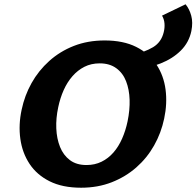

<svg xmlns="http://www.w3.org/2000/svg" viewBox="-20 -862 918 897"><path d="M359 15Q272 15 212 -15Q152 -45 118 -96.5Q84 -148 75 -213.5Q66 -279 81 -349Q95 -416 127.5 -474Q160 -532 210 -577Q260 -622 325 -647.5Q390 -673 469 -673Q556 -673 616 -643Q676 -613 710.5 -561Q745 -509 753.5 -443.5Q762 -378 747 -308Q733 -241 700 -182.5Q667 -124 617 -80Q567 -36 502 -10.5Q437 15 359 15ZM384 -91Q423 -91 454.5 -106.5Q486 -122 510 -149.5Q534 -177 550.5 -214.5Q567 -252 576 -295Q587 -348 585.5 -396Q584 -444 569 -482.5Q554 -521 523 -543.5Q492 -566 446 -566Q406 -566 374.5 -550Q343 -534 318.5 -506Q294 -478 277.5 -441Q261 -404 252 -361Q241 -310 243 -262Q245 -214 260.5 -175.5Q276 -137 306.5 -114Q337 -91 384 -91ZM602 -536 585 -601Q656 -618 695 -641.5Q734 -665 745 -712Q750 -732 748.5 -752Q747 -772 737 -789L847 -842Q865 -820 873.5 -788.5Q882 -757 874 -717Q863 -664 825 -626Q787 -588 730 -565.5Q673 -543 602 -536Z"/></svg>

Font: Ysabeau Infant ExtraBold
Style: Italic
Weight: 800
Italic angle: -12°
Designer: Christian Thalmann (Catharsis Fonts)
Version: Version 2.001;gftools[0.9.30]; featfreeze: ss01,ss02,lnum